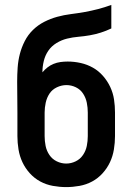

<svg xmlns="http://www.w3.org/2000/svg" viewBox="-20 -755 540 783"><path d="M250 8Q223 8 195.5 3Q168 -2 144 -15Q120 -28 101.5 -48.5Q83 -69 71.5 -93.5Q60 -118 55.5 -145.5Q51 -173 51 -200V-296Q51 -328 50.5 -359.5Q50 -391 50 -422Q50 -451 52 -479.5Q54 -508 61 -535Q68 -562 81 -587.5Q94 -613 114.5 -633Q135 -653 160.5 -666Q186 -679 213.5 -686.5Q241 -694 269 -697.5Q297 -701 325 -706Q353 -711 380 -718Q407 -725 434 -735V-639Q413 -629 391 -622Q369 -615 346 -611Q323 -607 299.5 -605Q276 -603 253.5 -597.5Q231 -592 210.5 -579.5Q190 -567 177 -548Q164 -529 158.5 -506Q153 -483 153 -460Q162 -471 173.5 -480Q185 -489 198.5 -494.5Q212 -500 226.5 -502Q241 -504 256 -504Q283 -504 309.5 -498Q336 -492 359 -479Q382 -466 400 -445.5Q418 -425 429.5 -400.5Q441 -376 445 -349.5Q449 -323 449 -296V-200Q449 -173 444.5 -145.5Q440 -118 428.5 -93.5Q417 -69 398.5 -48.5Q380 -28 356 -15Q332 -2 304.5 3Q277 8 250 8ZM250 -88Q270 -88 288.5 -97Q307 -106 318.5 -123Q330 -140 334 -160Q338 -180 338 -200V-296Q338 -316 334 -336Q330 -356 319 -373Q308 -390 289.5 -399Q271 -408 251 -408Q231 -408 212 -399Q193 -390 182 -373.5Q171 -357 166.5 -336.5Q162 -316 162 -296V-200Q162 -180 166 -160Q170 -140 181.5 -123Q193 -106 211.5 -97Q230 -88 250 -88Z"/></svg>

Font: Iosevka Algr
Style: Bold
Weight: 700
Monospace: yes
Designer: Belleve Invis
Foundry: Belleve Invis
Version: Version 26.0.2; ttfautohint (v1.8.3)